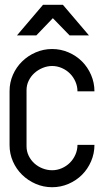

<svg xmlns="http://www.w3.org/2000/svg" viewBox="-20 -783 435 803"><path d="M91 -171Q91 -150 100 -131.5Q109 -113 124 -99.5Q139 -86 158.5 -78.5Q178 -71 198 -71Q219 -71 238.5 -79.5Q258 -88 272.5 -102.5Q287 -117 295.5 -136.5Q304 -156 304 -177H375Q375 -141 361 -108.5Q347 -76 323 -52Q299 -28 266.5 -14Q234 0 198 0Q162 0 129.5 -14Q97 -28 72.5 -52Q48 -76 34 -108Q20 -140 20 -176V-402Q20 -438 34 -470Q48 -502 72.5 -526Q97 -550 129.5 -564Q162 -578 198 -578Q234 -578 266.5 -564Q299 -550 323 -526Q347 -502 361 -469.5Q375 -437 375 -401H304Q304 -422 295.5 -441.5Q287 -461 272.5 -475.5Q258 -490 238.5 -498.5Q219 -507 198 -507Q178 -507 158.5 -499Q139 -491 124 -477.5Q109 -464 100 -445.5Q91 -427 91 -406V-171ZM160 -763H243L352 -635H271L201 -707L132 -635H51L160 -763Z"/></svg>

Font: Googee
Style: Regular
Weight: 400
Designer: Peter Wiegel
Foundry: CATFonts Peter Wiegel
Version: 1.000